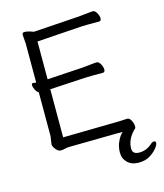

<svg xmlns="http://www.w3.org/2000/svg" viewBox="-130 -809 940 1099"><g transform="rotate(-15 340.0 -259.5)"><path d="M511 -1H473L195 3Q179 3 167.5 6.5Q156 10 141.5 10Q127 10 113 -7.5Q99 -25 99 -37L106 -84V-344Q95 -350 87 -366Q79 -382 79 -393Q79 -404 87 -404H89Q97 -402 106 -402V-634L102 -685Q102 -699 116 -699Q130 -699 149 -693Q168 -687 169 -686L440 -704Q463 -706 488.5 -709Q514 -712 525.5 -712Q537 -712 547 -694.5Q557 -677 557 -661.5Q557 -646 544 -646H482Q455 -646 441 -645L174 -627V-403L385 -416Q408 -418 433.5 -421Q459 -424 470.5 -424Q482 -424 492 -406.5Q502 -389 502 -373Q502 -357 489 -357H426Q400 -357 386 -356L174 -344V-59L472 -64Q510 -64 555 -67H556Q569 -67 578.5 -48.5Q588 -30 588 -14Q588 -2 582 1Q533 48 533 105Q533 138 574 138Q615 138 648 109Q659 98 669.5 98Q680 98 680 109.5Q680 121 663.5 141Q647 161 620.5 177Q594 193 554 193Q514 193 489.5 169.5Q465 146 465 110Q465 74 479 45Q492 16 511 -1Z"/></g></svg>

Font: LXGW WenKai Lite
Style: Regular
Weight: 400
Designer: LXGW / Fontworks Inc.
Foundry: LXGW / Fontworks Inc.
Version: Version 1.511; March 25, 2025